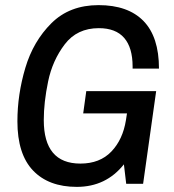

<svg xmlns="http://www.w3.org/2000/svg" viewBox="-20 -718 678 750"><path d="M317 -362H590L539 0H473L464 -76Q394 12 280 12Q170 12 109 -52Q48 -116 48 -244Q48 -349 79 -453Q110 -557 181 -627.5Q252 -698 365 -698Q480 -698 540.5 -636Q601 -574 601 -450H498V-458Q498 -532 465 -570Q432 -608 366 -608Q281 -608 233 -545Q185 -482 168 -400Q151 -318 151 -249Q151 -79 294 -79Q370 -79 415 -126Q460 -173 472 -249L476 -275H305Z"/></svg>

Font: Archivo Narrow Medium
Style: Italic
Weight: 500
Italic angle: -8°
Designer: Hector Gatti
Foundry: Omnibus-Type
Version: Version 2.001